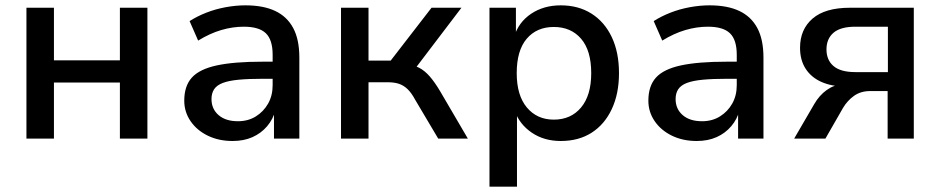

<svg xmlns="http://www.w3.org/2000/svg" viewBox="-20 -519 3521 719"><path d="M79 0V-490H182V-293H429V-490H532V0H429V-210H182V0Z M851 9Q799 9 758 -11Q717 -31 693.5 -65.5Q670 -100 670 -142Q670 -197 698.5 -228.5Q727 -260 791.5 -274Q856 -288 963 -288H1016V-224H965Q911 -224 874 -220.5Q837 -217 814.5 -208.5Q792 -200 782 -185Q772 -170 772 -148Q772 -111 798.5 -88Q825 -65 871 -65Q909 -65 938 -83Q967 -101 984 -131Q1001 -161 1001 -200V-314Q1001 -370 975.5 -394.5Q950 -419 893 -419Q851 -419 808.5 -406.5Q766 -394 722 -367L690 -440Q718 -458 752.5 -471.5Q787 -485 825 -492Q863 -499 899 -499Q966 -499 1010.5 -478Q1055 -457 1078 -414Q1101 -371 1101 -303V0H1006V-108H1012Q1003 -73 980.5 -46.5Q958 -20 925.5 -5.5Q893 9 851 9Z M1257 0V-490H1360V-292H1443L1596 -490H1708L1524 -248L1501 -279Q1529 -276 1550 -265Q1571 -254 1590 -232Q1609 -210 1629 -176L1732 0H1621L1535 -145Q1521 -171 1506.5 -185Q1492 -199 1474.5 -205Q1457 -211 1431 -211H1360V0Z M1813 180V-490H1912V-381H1905Q1922 -436 1969 -467.5Q2016 -499 2080 -499Q2146 -499 2195 -468Q2244 -437 2271 -380Q2298 -323 2298 -245Q2298 -168 2271 -110.5Q2244 -53 2195.5 -22Q2147 9 2080 9Q2017 9 1971 -22.5Q1925 -54 1907 -105H1916V180ZM2054 -71Q2118 -71 2156 -116.5Q2194 -162 2194 -245Q2194 -330 2156 -374Q2118 -418 2054 -418Q1990 -418 1952.5 -374Q1915 -330 1915 -245Q1915 -162 1953 -116.5Q1991 -71 2054 -71Z M2589 9Q2537 9 2496 -11Q2455 -31 2431.5 -65.5Q2408 -100 2408 -142Q2408 -197 2436.5 -228.5Q2465 -260 2529.5 -274Q2594 -288 2701 -288H2754V-224H2703Q2649 -224 2612 -220.5Q2575 -217 2552.5 -208.5Q2530 -200 2520 -185Q2510 -170 2510 -148Q2510 -111 2536.5 -88Q2563 -65 2609 -65Q2647 -65 2676 -83Q2705 -101 2722 -131Q2739 -161 2739 -200V-314Q2739 -370 2713.5 -394.5Q2688 -419 2631 -419Q2589 -419 2546.5 -406.5Q2504 -394 2460 -367L2428 -440Q2456 -458 2490.5 -471.5Q2525 -485 2563 -492Q2601 -499 2637 -499Q2704 -499 2748.5 -478Q2793 -457 2816 -414Q2839 -371 2839 -303V0H2744V-108H2750Q2741 -73 2718.5 -46.5Q2696 -20 2663.5 -5.5Q2631 9 2589 9Z M2954 0 3029 -129Q3048 -162 3076 -182Q3104 -202 3133 -202H3147V-195Q3095 -195 3056.5 -212Q3018 -229 2997 -261.5Q2976 -294 2976 -340Q2976 -409 3023 -449.5Q3070 -490 3163 -490H3402V0H3304V-178H3239Q3203 -178 3178 -160Q3153 -142 3137 -115L3071 0ZM3183 -249H3305V-419H3183Q3128 -419 3101.5 -396.5Q3075 -374 3075 -334Q3075 -294 3101.5 -271.5Q3128 -249 3183 -249Z"/></svg>

Font: Nunito Sans 11pt SemiBold
Style: Regular
Weight: 600
Version: Version 3.101;gftools[0.9.27]